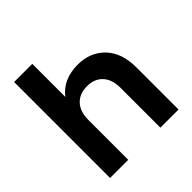

<svg xmlns="http://www.w3.org/2000/svg" viewBox="-193 -894 1047 1047"><g transform="rotate(-45 330.5 -370.0)"><path d="M69 0V-740H209V-485Q268 -562 381 -562Q477 -562 537 -499.5Q597 -437 597 -325V0H457V-306Q457 -372 424 -407.5Q391 -443 334 -443Q276 -443 242.5 -407.5Q209 -372 209 -306V0Z"/></g></svg>

Font: SVN-Poppins SemiBold
Style: Regular
Weight: 600
Designer: Ninad Kale (Devanagari), Jonny Pinhorn (Latin)
Foundry: Indian Type Foundry
Version: Version 3.002 2017